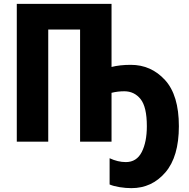

<svg xmlns="http://www.w3.org/2000/svg" viewBox="-20 -734 980 995"><path d="M558 -714H67V0H230V-581H395V0H558V-253Q590 -261 624 -261Q676 -261 708.5 -220.5Q741 -180 741 -80Q741 2 714.5 54Q688 106 632 106Q591 106 548 86V222Q569 231 600.5 236Q632 241 661 241Q767 241 837 159.5Q907 78 907 -80Q907 -241 835 -319.5Q763 -398 658 -398Q601 -398 558 -387Z"/></svg>

Font: Noto Sans Display SemiCondensed Extra
Style: Regular
Weight: 800
Width: 4
Designer: Monotype Design Team
Foundry: Monotype Imaging Inc.
Version: Version 1.900